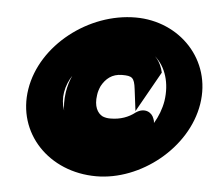

<svg xmlns="http://www.w3.org/2000/svg" viewBox="-41 -507 631 562"><g transform="rotate(5 274.5 -225.5)"><path d="M41 -226C20 -95 122 11 261 11C391 11 525 -95 546 -226C567 -357 466 -462 336 -462C198 -462 62 -357 41 -226ZM146 -226C158 -299 238 -358 320 -358C337 -358 354 -363 371 -373C355 -379 337 -381 323 -381C304 -381 283 -377 265 -369C210 -348 162 -298 151 -226C148 -204 148 -184 152 -165C163 -110 208 -70 274 -70C289 -70 303 -72 317 -75C305 -87 292 -93 278 -93C197 -93 134 -153 146 -226ZM243 -226C244 -235 247 -244 251 -253C263 -275 281 -291 311 -291C340 -291 347 -287 351 -253L359 -189L426 -308L423 -319C418 -334 411 -345 402 -354C434 -326 449 -279 441 -226C437 -202 428 -179 416 -159C416 -163 415 -168 413 -172C407 -190 385 -202 360 -185C341 -170 317 -161 288 -161C279 -161 273 -162 265 -165C249 -173 238 -193 243 -226Z"/></g></svg>

Font: Charger Pro
Style: UltraNarObl
Weight: 900
Designer: Jasper
Foundry: Cannot Into Space Fonts
Version: Version 1.09